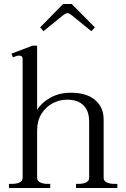

<svg xmlns="http://www.w3.org/2000/svg" viewBox="-20 -947 636 967"><path d="M199 -790 182 -809 298 -927H341L458 -809L440 -790L339 -872Q326 -881 320 -881Q313 -881 300 -872ZM571 -21V0H363V-21H377Q399 -21 414 -28.5Q429 -36 429 -51V-334Q429 -389 400 -417Q371 -445 318 -445Q280 -445 245.5 -427Q211 -409 189 -374Q167 -339 167 -291V-51Q167 -36 182 -28.5Q197 -21 219 -21H233V0H25V-21H41Q64 -21 79 -28.5Q94 -36 94 -51V-649Q94 -667 76 -667Q65 -667 45 -658L38 -677L144 -717H167V-394Q188 -429 233 -454.5Q278 -480 336 -480Q416 -480 459 -443.5Q502 -407 502 -345V-51Q502 -36 517 -28.5Q532 -21 555 -21Z"/></svg>

Font: Taviraj Light
Style: Regular
Weight: 300
Designer: Katatrad Team
Foundry: CadsonDemak
Version: Version 1.001